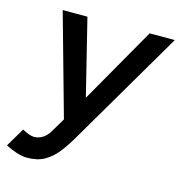

<svg xmlns="http://www.w3.org/2000/svg" viewBox="-146 -594 844 900"><g transform="rotate(15 276.0 -144.0)"><path d="M65 212Q41 212 12.5 202.5Q-16 193 -40 180L14 89Q50 109 71 109Q95 109 114.5 96Q134 83 148 58L229 -78L470 -500H592L267 54Q239 103 211.5 138Q184 173 149.5 192.5Q115 212 65 212ZM188 0 48 -500H168L272 -79L295 0Z"/></g></svg>

Font: Figtree SemiBold
Style: Italic
Weight: 600
Italic angle: -9.5°
Foundry: Erik Kennedy
Version: Version 2.001;gftools[0.9.30]